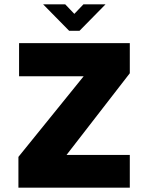

<svg xmlns="http://www.w3.org/2000/svg" viewBox="-20 -866 693 886"><path d="M579 -528V-667H68V-514H366L65 -142V0H579V-151H287ZM467 -846H365L323 -802L281 -846H179L299 -724H347Z"/></svg>

Font: Maven Pro
Style: Black
Weight: 900
Designer: Joe Prince
Foundry: Joe Prince
Version: Version 1.003